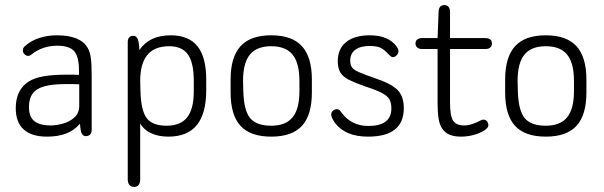

<svg xmlns="http://www.w3.org/2000/svg" viewBox="-20 -528 2377 756"><path d="M291 -233Q278 -234 269.5 -234Q261 -234 255.5 -234Q250 -234 243 -234Q188 -234 151.5 -227.5Q115 -221 93 -207Q42 -174 42 -102Q42 -47 73 -18.5Q104 10 165 10Q209 10 241 -2.5Q273 -15 295 -41Q297 -10 302.5 -1Q308 8 318 8Q329 8 335 1.5Q341 -5 341 -17V-226Q341 -277 337.5 -301Q334 -325 325 -340Q310 -365 279.5 -377Q249 -389 205 -389Q167 -389 134.5 -378.5Q102 -368 78 -346Q70 -340 70 -329Q70 -321 76.5 -314.5Q83 -308 91 -308Q98 -308 105 -314Q124 -330 150 -339Q176 -348 205 -348Q253 -348 272 -326.5Q291 -305 291 -250ZM292 -196V-111Q292 -83 273.5 -66Q255 -49 228.5 -41.5Q202 -34 178 -34Q138 -34 116 -50.5Q94 -67 94 -107Q94 -140 109 -160Q124 -180 156 -188.5Q188 -197 241 -197Q253 -197 266.5 -197Q280 -197 292 -196Z M529 -331Q527 -367 521 -377Q515 -387 506 -387Q483 -387 483 -362V178Q483 192 489.5 200Q496 208 508 208Q520 208 526 200Q532 192 532 178V-42Q545 -18 574 -4Q603 10 643 10Q718 10 755 -35.5Q792 -81 792 -173V-215Q792 -303 757.5 -346Q723 -389 652 -389Q568 -389 529 -331ZM533 -170 532 -209Q532 -278 560.5 -312Q589 -346 646 -346Q697 -346 720 -313.5Q743 -281 743 -209V-168Q743 -99 717 -66Q691 -33 636 -33Q580 -33 557.5 -63Q535 -93 533 -170Z M888 -215V-164Q888 -75 927 -32.5Q966 10 1048 10Q1130 10 1169 -32.5Q1208 -75 1208 -164V-215Q1208 -303 1169 -346Q1130 -389 1048 -389Q966 -389 927 -346Q888 -303 888 -215ZM1159 -209V-169Q1159 -99 1132 -66Q1105 -33 1048 -33Q989 -33 964.5 -63.5Q940 -94 938 -170L937 -209Q937 -280 964 -313Q991 -346 1048 -346Q1105 -346 1132 -313Q1159 -280 1159 -209Z M1429 10Q1570 10 1570 -102Q1570 -148 1546 -173Q1522 -198 1457 -220Q1413 -235 1392 -244.5Q1371 -254 1365 -264Q1359 -274 1359 -290Q1359 -317 1379 -332Q1399 -347 1435 -347Q1463 -347 1478 -340Q1493 -333 1512 -312Q1518 -307 1520.5 -305Q1523 -303 1527 -303Q1535 -303 1542 -310.5Q1549 -318 1549 -326Q1549 -334 1543 -343Q1511 -389 1436 -389Q1376 -389 1343 -362.5Q1310 -336 1310 -287Q1310 -259 1320.5 -242Q1331 -225 1355.5 -213Q1380 -201 1420 -187Q1463 -173 1484.5 -161.5Q1506 -150 1513.5 -136.5Q1521 -123 1521 -101Q1521 -32 1430 -32Q1396 -32 1369 -46Q1342 -60 1323 -87Q1319 -93 1315 -95.5Q1311 -98 1306 -98Q1297 -98 1290.5 -91.5Q1284 -85 1284 -77Q1284 -66 1299 -44Q1340 10 1429 10Z M1703 -335V-121Q1703 -86 1707 -61Q1711 -36 1721 -22Q1741 10 1795 10Q1821 10 1846 3Q1871 -4 1887 -14.5Q1903 -25 1903 -35Q1903 -44 1897.5 -50.5Q1892 -57 1883 -57Q1881 -57 1879 -56.5Q1877 -56 1875 -55Q1856 -45 1839.5 -39.5Q1823 -34 1808 -34Q1776 -34 1764 -53Q1752 -72 1752 -123V-335H1891Q1904 -335 1910.5 -341Q1917 -347 1917 -356Q1917 -367 1910.5 -372.5Q1904 -378 1891 -378H1752V-481Q1752 -494 1746 -501Q1740 -508 1730 -508Q1708 -508 1707 -482L1703 -378H1641Q1630 -378 1623 -372.5Q1616 -367 1616 -357Q1616 -347 1623 -341Q1630 -335 1641 -335Z M1969 -215V-164Q1969 -75 2008 -32.5Q2047 10 2129 10Q2211 10 2250 -32.5Q2289 -75 2289 -164V-215Q2289 -303 2250 -346Q2211 -389 2129 -389Q2047 -389 2008 -346Q1969 -303 1969 -215ZM2240 -209V-169Q2240 -99 2213 -66Q2186 -33 2129 -33Q2070 -33 2045.5 -63.5Q2021 -94 2019 -170L2018 -209Q2018 -280 2045 -313Q2072 -346 2129 -346Q2186 -346 2213 -313Q2240 -280 2240 -209Z"/></svg>

Font: Beiruti Light
Style: Regular
Weight: 300
Designer: Arlette Boutros
Foundry: Boutros
Version: Version 1.41